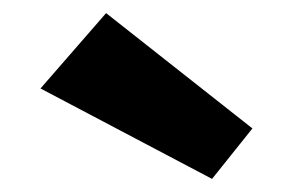

<svg xmlns="http://www.w3.org/2000/svg" viewBox="-20 -860 447 293"><path d="M141.9 -840 41.8 -725 303.6 -587 365.2 -664Z"/></svg>

Font: Hussar
Style: BdWide
Weight: 700
Foundry: Cannot Into Space Fonts
Version: Version 2.00